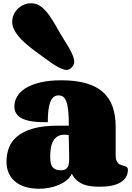

<svg xmlns="http://www.w3.org/2000/svg" viewBox="-20 -1135 800 1167"><path d="M350.1 -100.1Q366.2 -100.1 376.2 -105.2Q386.2 -110.4 391.6 -119.9Q397 -129.4 398.7 -143.3Q400.4 -157.2 400.4 -174.8Q400.4 -189.9 399.9 -213.4Q399.4 -236.8 398.9 -259.3Q397.9 -285.6 397.5 -314Q390.6 -314.9 384.5 -315.7Q378.4 -316.4 372.6 -316.4Q347.7 -316.4 330.8 -306.4Q314 -296.4 303.7 -278.6Q293.5 -260.7 289.3 -236.6Q285.2 -212.4 285.2 -184.1Q285.2 -167 287.1 -151.6Q289.1 -136.2 295.9 -124.8Q302.7 -113.3 315.7 -106.7Q328.6 -100.1 350.1 -100.1ZM585.4 0Q560.5 0 535.9 -2.7Q511.2 -5.4 489 -13.7Q466.8 -22 448.2 -37.6Q429.7 -53.2 416.5 -79.1Q406.7 -56.2 385 -39.1Q363.3 -22 335.7 -10.5Q308.1 1 277.6 6.6Q247.1 12.2 219.2 12.2Q169.9 12.2 132.8 0.5Q95.7 -11.2 70.3 -33Q44.9 -54.7 32.2 -85Q19.5 -115.2 19.5 -152.8Q19.5 -197.3 34.4 -237.1Q49.3 -276.9 85.2 -306.6Q121.1 -336.4 181.2 -353.8Q241.2 -371.1 331.5 -371.1H398.4Q398.4 -425.3 394.8 -460.9Q391.1 -496.6 383.3 -517.6Q375.5 -538.6 363.8 -546.9Q352.1 -555.2 335.4 -555.2Q316.9 -555.2 304.4 -543.9Q292 -532.7 284.4 -511.5Q276.9 -490.2 273.7 -460.2Q270.5 -430.2 270.5 -392.1Q249.5 -392.1 226.3 -392.8Q203.1 -393.6 180.4 -396.5Q157.7 -399.4 137.5 -405.5Q117.2 -411.6 101.6 -422.1Q85.9 -432.6 76.7 -448.7Q67.4 -464.8 67.4 -487.8Q67.4 -520 84.2 -548.8Q101.1 -577.6 136 -599.4Q170.9 -621.1 224.6 -634Q278.3 -647 352.5 -647Q439 -647 501.5 -629.4Q564 -611.8 604.2 -576.7Q644.5 -541.5 663.8 -488Q683.1 -434.6 683.1 -362.8V-189.9Q683.1 -168.9 688.7 -157.2Q694.3 -145.5 702.4 -139.4Q710.4 -133.3 720.2 -130.9Q730 -128.4 738 -125.7Q746.1 -123 751.7 -118.4Q757.3 -113.8 757.3 -103Q757.3 -54.2 713.6 -27.1Q669.9 0 585.4 0ZM431.2 -757.3Q431.2 -749.5 427.2 -741.2Q423.3 -732.9 416.7 -725.8Q410.2 -718.8 401.6 -714.4Q393.1 -710 384.3 -710Q366.7 -710 335.7 -726.1Q304.7 -742.2 254.9 -779.3Q235.8 -793.5 213.6 -809.3Q191.4 -825.2 169.2 -842.8Q147 -860.4 126.2 -879.2Q105.5 -897.9 89.4 -918.2Q73.2 -938.5 63.7 -959.7Q54.2 -981 54.2 -1003.4Q54.2 -1023.4 62.5 -1043.5Q70.8 -1063.5 85.9 -1079.3Q101.1 -1095.2 122.3 -1105.2Q143.6 -1115.2 169.9 -1115.2Q203.1 -1115.2 229.2 -1095.2Q255.4 -1075.2 278.1 -1043.7Q300.8 -1012.2 322 -973.6Q343.3 -935.1 366.7 -897.9Q385.7 -868.2 398.2 -846.2Q410.6 -824.2 418 -807.9Q425.3 -791.5 428.2 -779.5Q431.2 -767.6 431.2 -757.3Z"/></svg>

Font: Corben
Style: Bold
Weight: 700
Designer: vernon adams
Foundry: vernon adams
Version: Version 1.101; ttfautohint (v1.6)